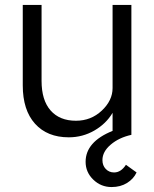

<svg xmlns="http://www.w3.org/2000/svg" viewBox="-20 -545 623 776"><path d="M258 10Q171 10 121.5 -45Q72 -100 72 -200V-525H148V-218Q148 -140 184.5 -98.5Q221 -57 287 -57Q348 -57 391.5 -98Q435 -139 435 -189V-525H511V0Q461 11 427.5 39.5Q394 68 394 102Q394 124 407.5 138Q421 152 441 152Q469 152 489 121L532 152Q520 178 493.5 194.5Q467 211 431 211Q388 211 357 181Q326 151 326 109Q326 28 435 -16V-89Q409 -45 361.5 -17.5Q314 10 258 10Z"/></svg>

Font: Easer Grotesk Light
Style: Regular
Weight: 300
Designer: Boardeaser, Bonnie Shaver-Troup, Thomas Jockin
Foundry: Lexend
Version: Version 1.008;Glyphs 3.1.2 (3151)